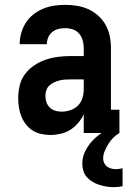

<svg xmlns="http://www.w3.org/2000/svg" viewBox="-20 -548 540 791"><path d="M188 8Q169 8 150 4Q131 0 115 -10Q99 -20 87 -35.5Q75 -51 68 -68.5Q61 -86 58 -105Q55 -124 55 -143Q55 -169 61 -195Q67 -221 82.5 -242Q98 -263 120 -278Q142 -293 166.5 -301.5Q191 -310 217 -313.5Q243 -317 269 -317H325V-351Q325 -367 320.5 -382.5Q316 -398 305.5 -410Q295 -422 279.5 -427Q264 -432 248 -432Q234 -432 220 -428.5Q206 -425 195 -416Q184 -407 178.5 -393.5Q173 -380 173 -366H61Q61 -389 67.5 -412Q74 -435 86.5 -454.5Q99 -474 117.5 -488.5Q136 -503 157.5 -512Q179 -521 202 -524.5Q225 -528 248 -528Q273 -528 297.5 -524Q322 -520 344 -510Q366 -500 384.5 -483.5Q403 -467 415 -445.5Q427 -424 432 -400Q437 -376 437 -351V-96H472V0H325V-77Q316 -58 302 -41.5Q288 -25 270 -13.5Q252 -2 230.5 3Q209 8 188 8ZM234 -88Q252 -88 270 -94Q288 -100 301 -113Q314 -126 319.5 -144Q325 -162 325 -180V-221H269Q257 -221 245.5 -220Q234 -219 223 -216Q212 -213 201.5 -208Q191 -203 183 -195.5Q175 -188 171 -176.5Q167 -165 167 -154Q167 -141 171 -128Q175 -115 184.5 -105.5Q194 -96 207 -92Q220 -88 234 -88ZM448 223Q433 223 418 220.5Q403 218 389 213.5Q375 209 361.5 201Q348 193 338 182Q328 171 323.5 156Q319 141 319 126Q319 97 333.5 70Q348 43 369.5 23Q391 3 417.5 -11Q444 -25 472 -33V0Q458 8 446.5 19.5Q435 31 426.5 45Q418 59 411.5 74Q405 89 405 105Q405 115 409.5 124Q414 133 421.5 138.5Q429 144 438.5 146.5Q448 149 458 149Q464 149 471 148Q478 147 485 145V219Q476 221 466.5 222Q457 223 448 223Z"/></svg>

Font: Iosevka Curly Slab
Style: Bold
Weight: 700
Monospace: yes
Designer: Belleve Invis
Foundry: Belleve Invis
Version: Version 22.1.2; ttfautohint (v1.8.4)